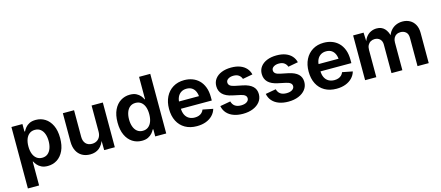

<svg xmlns="http://www.w3.org/2000/svg" viewBox="-59 -1393 5193 2263"><g transform="rotate(-15 2538.0 -262.0)"><path d="M64.9 204.1V-545.9H199.2V-454.6H206.5Q216.3 -475.6 234.9 -498.3Q253.4 -521 284.2 -536.9Q314.9 -552.7 362.8 -552.7Q424.8 -552.7 475.1 -521Q525.4 -489.3 555.7 -426.8Q585.9 -364.3 585.9 -272Q585.9 -181.6 556.6 -118.9Q527.3 -56.2 476.6 -23.4Q425.8 9.3 361.8 9.3Q316.4 9.3 285.4 -6.1Q254.4 -21.5 235.6 -43.7Q216.8 -65.9 206.5 -86.9H201.7V204.1ZM322.3 -101.6Q362.8 -101.6 390.1 -123.5Q417.5 -145.5 431.6 -184.3Q445.8 -223.1 445.8 -272.5Q445.8 -321.8 431.9 -360.1Q418 -398.4 390.4 -420.2Q362.8 -441.9 322.3 -441.9Q282.7 -441.9 255.1 -420.9Q227.5 -399.9 213.1 -362.1Q198.7 -324.2 198.7 -272.5Q198.7 -221.2 213.1 -182.9Q227.5 -144.5 255.4 -123Q283.2 -101.6 322.3 -101.6Z M879.9 6.8Q823.2 6.8 781 -17.6Q738.8 -42 715.6 -88.1Q692.4 -134.3 692.4 -198.7V-545.9H829.1V-221.2Q829.1 -168.5 856.4 -138.4Q883.8 -108.4 932.1 -108.4Q964.4 -108.4 989.5 -122.6Q1014.6 -136.7 1028.8 -163.6Q1043 -190.4 1043 -228V-545.9H1180.2V0H1050.3L1048.8 -135.7H1057.6Q1035.6 -65.4 991.2 -29.3Q946.8 6.8 879.9 6.8Z M1510.3 9.3Q1446.8 9.3 1396 -23.4Q1345.2 -56.2 1315.9 -118.9Q1286.6 -181.6 1286.6 -272Q1286.6 -364.3 1316.7 -426.8Q1346.7 -489.3 1397.5 -521Q1448.2 -552.7 1509.8 -552.7Q1557.1 -552.7 1588.1 -536.9Q1619.1 -521 1637.7 -498.3Q1656.2 -475.6 1665.5 -454.6H1670.9V-727.5H1807.6V0H1673.3V-86.9H1665.5Q1655.8 -65.9 1636.7 -43.7Q1617.7 -21.5 1587.2 -6.1Q1556.6 9.3 1510.3 9.3ZM1550.3 -101.6Q1589.8 -101.6 1617.4 -123Q1645 -144.5 1659.2 -182.9Q1673.3 -221.2 1673.3 -272.5Q1673.3 -324.2 1659.2 -362.1Q1645 -399.9 1617.4 -420.9Q1589.8 -441.9 1550.3 -441.9Q1509.8 -441.9 1482.2 -420.2Q1454.6 -398.4 1440.7 -360.1Q1426.8 -321.8 1426.8 -272.5Q1426.8 -223.1 1440.9 -184.3Q1455.1 -145.5 1482.7 -123.5Q1510.3 -101.6 1550.3 -101.6Z M2181.6 10.7Q2098.6 10.7 2038.6 -23.7Q1978.5 -58.1 1946.3 -121.1Q1914.1 -184.1 1914.1 -270Q1914.1 -354 1946 -417.7Q1978 -481.4 2036.4 -517.1Q2094.7 -552.7 2173.3 -552.7Q2225.6 -552.7 2271.2 -536.1Q2316.9 -519.5 2351.8 -485.6Q2386.7 -451.7 2406.7 -399.7Q2426.8 -347.7 2426.8 -276.4V-236.3H1974.1V-325.2H2359.4L2295.4 -300.3Q2295.4 -344.7 2281.7 -377.9Q2268.1 -411.1 2241.2 -429.4Q2214.4 -447.8 2174.3 -447.8Q2134.8 -447.8 2106.7 -429.2Q2078.6 -410.6 2064.2 -378.9Q2049.8 -347.2 2049.8 -308.1V-245.6Q2049.8 -196.3 2066.4 -162.4Q2083 -128.4 2113.3 -111.3Q2143.6 -94.2 2183.6 -94.2Q2210 -94.2 2231.9 -101.8Q2253.9 -109.4 2269.5 -124.5Q2285.2 -139.6 2293.5 -161.6L2418 -137.2Q2405.3 -92.8 2372.8 -59.3Q2340.3 -25.9 2292 -7.6Q2243.7 10.7 2181.6 10.7Z M2742.7 10.7Q2678.7 10.7 2628.9 -7.6Q2579.1 -25.9 2547.6 -61.3Q2516.1 -96.7 2506.8 -146.5L2634.3 -169.4Q2645 -129.9 2672.9 -110.6Q2700.7 -91.3 2746.1 -91.3Q2790.5 -91.3 2816.4 -108.6Q2842.3 -126 2842.3 -152.3Q2842.3 -174.8 2824.7 -189.2Q2807.1 -203.6 2770.5 -211.4L2676.8 -231.4Q2598.6 -247.6 2560.1 -286.1Q2521.5 -324.7 2521.5 -385.3Q2521.5 -436.5 2549.8 -474.1Q2578.1 -511.7 2628.7 -532.2Q2679.2 -552.7 2746.1 -552.7Q2809.6 -552.7 2855.5 -534.9Q2901.4 -517.1 2929.9 -485.1Q2958.5 -453.1 2968.8 -409.7L2847.2 -387.2Q2838.4 -415 2814.2 -433.8Q2790 -452.6 2748 -452.6Q2710 -452.6 2684.1 -436.3Q2658.2 -419.9 2658.2 -393.6Q2658.2 -371.1 2675 -356.2Q2691.9 -341.3 2731.9 -333L2827.6 -313.5Q2906.2 -296.9 2944.3 -260.5Q2982.4 -224.1 2982.4 -166Q2982.4 -113.3 2951.7 -73.5Q2920.9 -33.7 2866.9 -11.5Q2813 10.7 2742.7 10.7Z M3297.4 10.7Q3233.4 10.7 3183.6 -7.6Q3133.8 -25.9 3102.3 -61.3Q3070.8 -96.7 3061.5 -146.5L3189 -169.4Q3199.7 -129.9 3227.5 -110.6Q3255.4 -91.3 3300.8 -91.3Q3345.2 -91.3 3371.1 -108.6Q3397 -126 3397 -152.3Q3397 -174.8 3379.4 -189.2Q3361.8 -203.6 3325.2 -211.4L3231.4 -231.4Q3153.3 -247.6 3114.7 -286.1Q3076.2 -324.7 3076.2 -385.3Q3076.2 -436.5 3104.5 -474.1Q3132.8 -511.7 3183.3 -532.2Q3233.9 -552.7 3300.8 -552.7Q3364.3 -552.7 3410.2 -534.9Q3456.1 -517.1 3484.6 -485.1Q3513.2 -453.1 3523.4 -409.7L3401.9 -387.2Q3393.1 -415 3368.9 -433.8Q3344.7 -452.6 3302.7 -452.6Q3264.6 -452.6 3238.8 -436.3Q3212.9 -419.9 3212.9 -393.6Q3212.9 -371.1 3229.7 -356.2Q3246.6 -341.3 3286.6 -333L3382.3 -313.5Q3460.9 -296.9 3499 -260.5Q3537.1 -224.1 3537.1 -166Q3537.1 -113.3 3506.3 -73.5Q3475.6 -33.7 3421.6 -11.5Q3367.7 10.7 3297.4 10.7Z M3884.8 10.7Q3801.8 10.7 3741.7 -23.7Q3681.6 -58.1 3649.4 -121.1Q3617.2 -184.1 3617.2 -270Q3617.2 -354 3649.2 -417.7Q3681.2 -481.4 3739.5 -517.1Q3797.9 -552.7 3876.5 -552.7Q3928.7 -552.7 3974.4 -536.1Q4020 -519.5 4054.9 -485.6Q4089.8 -451.7 4109.9 -399.7Q4129.9 -347.7 4129.9 -276.4V-236.3H3677.2V-325.2H4062.5L3998.5 -300.3Q3998.5 -344.7 3984.9 -377.9Q3971.2 -411.1 3944.3 -429.4Q3917.5 -447.8 3877.4 -447.8Q3837.9 -447.8 3809.8 -429.2Q3781.7 -410.6 3767.3 -378.9Q3752.9 -347.2 3752.9 -308.1V-245.6Q3752.9 -196.3 3769.5 -162.4Q3786.1 -128.4 3816.4 -111.3Q3846.7 -94.2 3886.7 -94.2Q3913.1 -94.2 3935.1 -101.8Q3957 -109.4 3972.7 -124.5Q3988.3 -139.6 3996.6 -161.6L4121.1 -137.2Q4108.4 -92.8 4075.9 -59.3Q4043.5 -25.9 3995.1 -7.6Q3946.8 10.7 3884.8 10.7Z M4234.4 0V-545.9H4361.8L4367.7 -412.6H4357.9Q4370.1 -461.9 4394.8 -493.2Q4419.4 -524.4 4452.6 -539.3Q4485.8 -554.2 4522 -554.2Q4581.1 -554.2 4617.4 -517.1Q4653.8 -480 4669.4 -404.8H4653.3Q4665 -455.6 4692.6 -488.8Q4720.2 -522 4757.6 -538.1Q4794.9 -554.2 4837.4 -554.2Q4886.7 -554.2 4926 -532.7Q4965.3 -511.2 4988 -469.7Q5010.7 -428.2 5010.7 -368.2V0H4874V-344.2Q4874 -393.1 4847.7 -416Q4821.3 -439 4783.7 -439Q4754.4 -439 4733.2 -426.5Q4711.9 -414.1 4700.4 -391.6Q4689 -369.1 4689 -339.4V0H4556.2V-349.1Q4556.2 -390.1 4531.5 -414.6Q4506.8 -439 4467.8 -439Q4440.9 -439 4418.9 -426.8Q4397 -414.6 4384 -390.9Q4371.1 -367.2 4371.1 -332.5V0Z"/></g></svg>

Font: Inter Cardless
Style: Bold
Weight: 700
Designer: Rasmus Andersson
Foundry: rsms
Version: Version 4.001;git-9221beed3